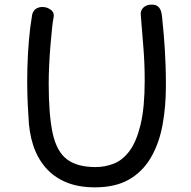

<svg xmlns="http://www.w3.org/2000/svg" viewBox="-20 -796 820 824"><path d="M118 -733Q122 -750 134 -758Q146 -766 162 -766Q182 -766 198 -754Q214 -742 210 -721Q207 -708 203.5 -675.5Q200 -643 196.5 -601Q193 -559 191 -516Q189 -473 189 -438Q189 -303 206 -224.5Q223 -146 267 -112.5Q311 -79 390 -79Q431 -79 469 -94Q507 -109 536.5 -149Q566 -189 583.5 -262Q601 -335 601 -451Q601 -527 595 -597Q589 -667 584 -734Q583 -752 596 -764Q609 -776 628 -776Q649 -777 659 -767.5Q669 -758 672.5 -742.5Q676 -727 677 -708Q680 -679 682.5 -650.5Q685 -622 687 -590Q689 -558 690.5 -518.5Q692 -479 692 -427Q692 -338 677.5 -259.5Q663 -181 628 -120.5Q593 -60 534.5 -26Q476 8 387 8Q316 8 263.5 -14Q211 -36 175.5 -77Q140 -118 122 -174Q104 -230 102 -299Q99 -338 97.5 -391Q96 -444 97.5 -503Q99 -562 104 -621.5Q109 -681 118 -733Z"/></svg>

Font: Playpen Sans
Style: Regular
Weight: 400
Designer: Laura Meseguer, Veronika Burian, José Scaglione, Kostas Bartsokas, Vera Evstafieva, Tom Grace, Yorlmar Campos
Foundry: TypeTogether
Version: Version 2.000